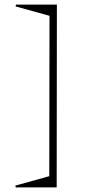

<svg xmlns="http://www.w3.org/2000/svg" viewBox="-20 -710 376 837"><path d="M228 -689.9 227.1 106.9H48.8L46.9 99.1L194.8 58.1L195.8 -641.1L47.9 -682.1L49.8 -689.9Z"/></svg>

Font: Halibut Cnd Thin
Style: Regular
Weight: 250
Width: 3
Designer: Matteo Maggi
Foundry: Collletttivo
Version: Version 3.080 | FøM Fix